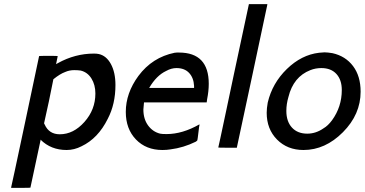

<svg xmlns="http://www.w3.org/2000/svg" viewBox="-20 -714 1763 928"><path d="M34 191Q35 190 102 -126Q169 -442 169 -443Q169 -444 214 -444Q259 -444 259 -443Q251 -405 251 -404Q255 -406 260 -409Q343 -455 434 -455Q447 -455 457 -453Q494 -445 516 -404.5Q538 -364 538 -303Q538 -211 501 -140Q454 -45 374 -7Q339 11 302 11Q226 11 176 -39V-36L127 193Q127 194 80 194H34ZM370 -373Q356 -375 339 -375Q315 -375 295 -366Q270 -357 238 -331Q217 -223 193 -118L196 -112Q217 -65 269 -65Q335 -65 388 -124.5Q441 -184 441 -262Q441 -304 422 -334.5Q403 -365 370 -373Z M845 -460Q989 -460 989 -309Q989 -274 981 -234L979 -219H676Q673 -186 673 -185Q673 -139 695.5 -108Q718 -77 754 -68Q763 -66 785 -66Q862 -66 944 -113V-109Q943 -108 939 -73.5Q935 -39 934 -37Q934 -34 926 -29Q867 0 804 8Q786 11 765 11Q686 11 637 -40Q588 -91 588 -173Q588 -264 649 -347Q716 -437 824 -459Q828 -460 835 -460ZM918 -299Q916 -338 894 -361.5Q872 -385 833 -385Q808 -385 783 -371Q736 -349 701 -289H918Z M1109 -348 1183 -694H1272V-691Q1272 -690 1199 -347.5Q1126 -5 1125 -2V0H1080Q1035 0 1035 -1L1045 -46Q1054 -90 1073 -177.5Q1092 -265 1109 -348Z M1447 11Q1369 11 1319 -39.5Q1269 -90 1269 -169Q1269 -190 1274 -218Q1296 -312 1366.5 -380.5Q1437 -449 1522 -459Q1540 -461 1548 -461Q1563 -461 1587 -457Q1650 -443 1686.5 -394.5Q1723 -346 1723 -271Q1723 -161 1637.5 -75Q1552 11 1447 11ZM1632 -279Q1632 -328 1606 -356.5Q1580 -385 1533 -385Q1505 -385 1480 -375Q1398 -343 1374 -245Q1364 -211 1364 -178Q1364 -127 1391 -97.5Q1418 -68 1465 -68Q1507 -68 1544 -94Q1565 -106 1585 -133Q1632 -198 1632 -279Z"/></svg>

Font: KaTeX_SansSerif
Style: Italic
Weight: 400
Version: Version 1.1; ttfautohint (v1.3)